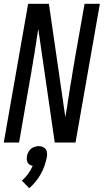

<svg xmlns="http://www.w3.org/2000/svg" viewBox="-24 -755 549 1017"><path d="M-4 0 125 -735H159H235L322 -135Q326 -156 329 -176L331 -186L334 -206L335 -216L336 -221L339 -240L341 -250L342 -260L347 -289L348 -299L350 -309L356 -343L358 -358L360 -368L361 -377L363 -387L367 -412L369 -421L372 -441L424 -735H505L376 0H342H266L179 -600L177 -593L175 -578L172 -559L170 -549L169 -539L165 -514L161 -490L160 -480L154 -446L152 -436L151 -426L145 -392L143 -382V-377L141 -367Q138 -348 134 -328L132 -318V-314L130 -304L128 -294L77 0ZM131 242 92 202Q129 169 149 124Q142 122 136 119Q124 113 120 100Q116 87 118.5 72.5Q121 58 129.5 45Q138 32 152.5 25.5Q167 19 181 19Q195 19 207 25.5Q219 32 223 45Q227 58 225 73Q206 176 131 242Z"/></svg>

Font: Iosevka SS08
Style: Italic
Weight: 400
Italic angle: -10°
Monospace: yes
Designer: Belleve Invis
Foundry: Belleve Invis
Version: 2.1.0; ttfautohint (v1.8.2)